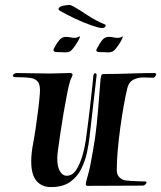

<svg xmlns="http://www.w3.org/2000/svg" viewBox="-20 -755 655 781"><path d="M187 6Q150 6 128.5 -19Q107 -44 107 -99Q107 -115 109 -133.5Q111 -152 115 -173Q120 -199 125.5 -236Q131 -273 135.5 -310Q140 -347 142 -373Q145 -407 135 -421Q125 -435 104 -438Q83 -441 51 -441Q32 -441 32 -447Q32 -451 37.5 -454.5Q43 -458 48 -458L110 -457Q130 -457 148.5 -456.5Q167 -456 183 -456Q208 -456 228 -457Q248 -458 264 -458Q275 -458 275 -451Q275 -447 271.5 -440.5Q268 -434 266 -428Q260 -410 253 -374Q246 -338 238.5 -294.5Q231 -251 225 -209.5Q219 -168 215 -138Q214 -131 213.5 -124Q213 -117 213 -110Q213 -76 224 -58Q235 -40 251 -40Q275 -40 291 -65.5Q307 -91 317 -128Q327 -165 331 -200Q339 -258 345 -310Q351 -362 355 -399Q359 -436 360 -449Q362 -457 367 -457Q373 -457 373 -449L344 -196Q341 -168 333.5 -133.5Q326 -99 310 -67Q294 -35 264.5 -14.5Q235 6 187 6ZM338 1Q329 1 329 -5Q329 -14 338 -44Q347 -74 358 -141Q368 -195 373.5 -250Q379 -305 382.5 -353Q386 -401 389 -433Q391 -448 393.5 -451Q396 -454 406 -454Q455 -454 511.5 -456Q568 -458 608 -458Q615 -458 615 -452Q615 -448 610.5 -443Q606 -438 601 -439Q587 -439 577.5 -439.5Q568 -440 563 -440Q540 -440 522 -430.5Q504 -421 498 -397Q491 -368 483.5 -326Q476 -284 469.5 -237Q463 -190 459 -145Q455 -100 455 -64Q455 -44 465.5 -34Q476 -24 486 -22Q497 -20 514 -19Q531 -18 546.5 -17.5Q562 -17 570 -17H571Q576 -17 576 -13Q576 -9 571 -4.5Q566 0 560 0Q503 0 450 0.5Q397 1 338 1ZM247 -542Q240 -542 233.5 -542.5Q227 -543 220 -543H213Q193 -543 199 -557Q209 -577 220.5 -591Q232 -605 247 -605Q258 -605 267 -603Q276 -601 284 -601Q290 -601 295 -603Q300 -605 302 -606Q304 -608 305 -606.5Q306 -605 304 -601Q301 -594 293.5 -581.5Q286 -569 278 -559Q270 -549 265 -546Q257 -542 247 -542ZM421 -542Q414 -542 407.5 -542.5Q401 -543 394 -543H387Q366 -543 374 -557Q384 -577 395 -591Q406 -605 422 -605Q433 -605 441.5 -603Q450 -601 458 -601Q471 -601 476 -606Q479 -609 479 -605Q479 -600 471.5 -587Q464 -574 454.5 -561.5Q445 -549 439 -546Q431 -542 421 -542ZM395 -641Q383 -641 351.5 -652Q320 -663 285 -679.5Q250 -696 224 -711Q218 -715 218 -718Q218 -724 227.5 -728.5Q237 -733 252 -734Q263 -736 267.5 -734Q272 -732 282 -727Q303 -715 336 -693Q369 -671 410 -654Q410 -641 395 -641Z"/></svg>

Font: Tapestry
Style: Regular
Weight: 400
Designer: Robert E. Leuschke
Foundry: Robert E. Leuschke
Version: Version 1.010; ttfautohint (v1.8.4.7-5d5b)